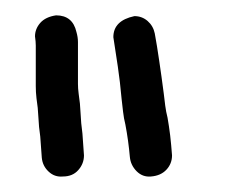

<svg xmlns="http://www.w3.org/2000/svg" viewBox="-20 -766 299 249"><path d="M192.4 -644.5Q193.4 -636.7 194.3 -628.9Q195.3 -621.1 197.3 -613.3Q199.2 -602.5 200.7 -590.3Q202.1 -578.1 203.1 -564.5Q203.1 -553.7 195.8 -545.9Q188.5 -538.1 175.8 -537.1Q165 -536.1 157.2 -543.9Q149.4 -551.8 148.4 -562.5Q146.5 -584 142.6 -604.5Q140.6 -612.3 139.6 -621.1Q138.7 -629.9 137.7 -637.7Q135.7 -660.2 132.8 -679.7Q129.9 -699.2 127 -717.8Q127 -739.3 154.3 -745.1Q164.1 -745.1 171.4 -738.8Q178.7 -732.4 180.7 -722.7Q183.6 -707 186.5 -687Q189.5 -667 192.4 -644.5ZM82 -644.5Q84 -631.8 84.5 -619.1Q85 -606.4 86.9 -592.8L88.9 -564.5Q88.9 -553.7 81.5 -545.4Q74.2 -537.1 61.5 -537.1Q50.8 -536.1 43 -543.5Q35.2 -550.8 34.2 -561.5L32.2 -588.9Q30.3 -601.6 29.8 -613.8Q29.3 -626 27.3 -638.7Q26.4 -646.5 26.4 -654.3Q26.4 -662.1 26.4 -669.9V-685.5V-697.3Q26.4 -702.1 26.4 -707Q26.4 -711.9 25.4 -718.8Q25.4 -728.5 32.2 -736.3Q39.1 -744.1 52.7 -746.1Q74.2 -746.1 79.1 -724.6Q81.1 -717.8 81.1 -711.4Q81.1 -705.1 81.1 -697.3V-684.6V-669.9Q81.1 -663.1 81.1 -657.2Q81.1 -651.4 82 -644.5Z"/></svg>

Font: Coming Soon
Style: Regular
Weight: 400
Designer: Dathan Boardman
Foundry: Open Window
Version: Version 1.002